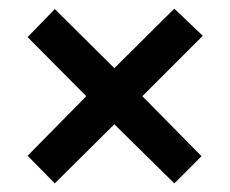

<svg xmlns="http://www.w3.org/2000/svg" viewBox="-20 -576 533 445"><path d="M384 -556 245 -418 107 -555 44 -490 180 -353 44 -215 107 -151 245 -288 384 -151 447 -214 310 -353 450 -493Z"/></svg>

Font: Noto Sans Khmer Condensed SemiBold
Style: Regular
Weight: 600
Width: 3
Designer: Danh Hong and the Monotype Design Team
Foundry: Monotype Imaging Inc.
Version: Version 2.004